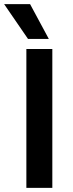

<svg xmlns="http://www.w3.org/2000/svg" viewBox="-50 -912 352 932"><path d="M78 0V-674H204V0ZM96 -892 187 -723H86L-30 -892Z"/></svg>

Font: Hind SemiBold
Style: Regular
Weight: 600
Designer: Manushi Parikh, Satya Rajpurohit
Foundry: Indian Type Foundry
Version: Version 2.001;PS 1.0;hotconv 1.0.79;makeotf.lib2.5.61930; tt